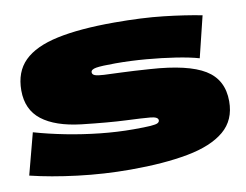

<svg xmlns="http://www.w3.org/2000/svg" viewBox="-78 -818 1197 936"><g transform="rotate(-10 520.5 -350.0)"><path d="M972 -670 922 -466Q877 -479 809 -489.5Q741 -500 664 -506.5Q587 -513 513 -513Q443 -513 417 -508.5Q391 -504 391 -490Q391 -479 404 -474Q417 -469 448.5 -467.5Q480 -466 535 -464Q590 -462 675 -456Q860 -444 943.5 -393Q1027 -342 1027 -235Q1027 -142 963.5 -88.5Q900 -35 781 -12.5Q662 10 496 10Q365 10 235.5 -6Q106 -22 4 -47L58 -252Q131 -231 213 -215Q295 -199 379.5 -190Q464 -181 544 -181Q601 -181 628.5 -183Q656 -185 664.5 -190Q673 -195 673 -203Q673 -220 635 -223.5Q597 -227 514.5 -230.5Q432 -234 298 -249Q171 -264 104.5 -315.5Q38 -367 38 -462Q38 -554 92.5 -608Q147 -662 258.5 -686Q370 -710 541 -710Q679 -710 785 -698Q891 -686 972 -670Z"/></g></svg>

Font: Georama ExtraExtended Black
Style: Regular
Weight: 900
Width: 8
Designer: Jean-Baptiste Levee
Foundry: Production Type
Version: Version 1.000